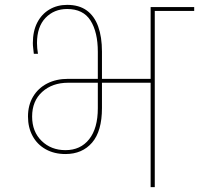

<svg xmlns="http://www.w3.org/2000/svg" viewBox="-20 -769 818 789"><path d="M249 -136Q203 -136 168 -155.5Q133 -175 114 -210Q95 -245 95 -290Q95 -337 116 -372Q137 -407 174 -426Q211 -445 260 -445H609V-429H260Q195 -429 153.5 -391.5Q112 -354 112 -290Q112 -228 151 -190Q190 -152 249 -152Q311 -152 346.5 -197Q382 -242 382 -324V-556Q382 -637 352 -684.5Q322 -732 256 -732Q202 -732 167 -695.5Q132 -659 132 -592Q132 -582 133 -571Q134 -560 136 -548H119Q118 -559 116.5 -570.5Q115 -582 115 -592Q115 -641 133 -676Q151 -711 183 -730Q215 -749 256 -749Q305 -749 336.5 -726Q368 -703 383.5 -660Q399 -617 399 -557V-325Q399 -230 358.5 -183Q318 -136 249 -136ZM616 0H599V-740H778V-724H616Z"/></svg>

Font: Poppins Devanagari Thin
Style: Regular
Weight: 100
Designer: Ninad Kale (Devanagari), Jonny Pinhorn (Latin)
Foundry: Indian Type Foundry
Version: 4.005